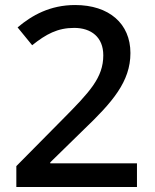

<svg xmlns="http://www.w3.org/2000/svg" viewBox="-20 -744 615 764"><path d="M525 0V-94H180V-98L312 -227C427 -337 499 -419 499 -533C499 -650 414 -724 279 -724C179 -724 107 -683 50 -635L108 -564C163 -608 209 -633 275 -633C343 -633 391 -596 391 -524C391 -435 337 -378 229 -269L45 -83V0Z"/></svg>

Font: Noto Sans Canadian Aboriginal Medium
Style: Regular
Weight: 500
Designer: Monotype Design Team, Typotheque's Kevin King
Foundry: Monotype Imaging Inc.
Version: Version 2.004